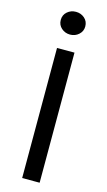

<svg xmlns="http://www.w3.org/2000/svg" viewBox="-137 -953 556 998"><g transform="rotate(15 141.0 -453.5)"><path d="M94 0V-700H188V0ZM141 -784.5Q114 -784.5 94.5 -801.8Q75 -819 75 -846Q75 -873 94.5 -890Q114 -907 141 -907Q168 -907 187.5 -890Q207 -873 207 -845.5Q207 -819.5 187.5 -802Q168 -784.5 141 -784.5Z"/></g></svg>

Font: Geologica Cursive Light
Style: Regular
Weight: 300
Designer: Sindre Bremnes, Frode Helland
Foundry: Monokrom Skriftforlag AS
Version: Version 1.010;gftools[0.9.28]